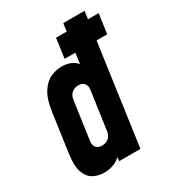

<svg xmlns="http://www.w3.org/2000/svg" viewBox="-183 -856 887 976"><g transform="rotate(-30 260.5 -368.5)"><path d="M141 13Q108.5 13 80 -1.5Q51.5 -16 37.2 -53.8Q23 -91.5 33 -162L65 -388Q75 -458.5 99.8 -496.5Q124.5 -534.5 156.8 -548.8Q189 -563 221 -563Q279.5 -563 309.5 -527L318 -589H255L271 -704H333.5L340 -750H465L458.5 -704H521L505 -589H442.5L360 0H235L238 -22.5Q199 13 141 13ZM200.5 -112Q225.5 -112 240.2 -126.2Q255 -140.5 258 -162L290 -388Q293 -410 282 -424Q271 -438 247 -438Q225 -438 209.2 -424.8Q193.5 -411.5 190 -388L158 -162Q155 -140.5 165.5 -126.2Q176 -112 200.5 -112Z"/></g></svg>

Font: Mohave
Style: Bold Italic
Weight: 700
Italic angle: -8°
Designer: Gumpita Rahayu
Foundry: Tokotype
Version: Version 2.003; ttfautohint (v1.8.3)